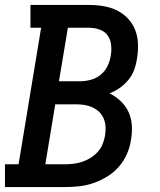

<svg xmlns="http://www.w3.org/2000/svg" viewBox="-27 -755 647 775"><path d="M-7 0V-92H48L139 -643H96V-735H333Q363 -735 392 -730Q421 -725 446 -712.5Q471 -700 490 -679.5Q509 -659 519 -633Q529 -607 530 -577.5Q531 -548 526 -518Q523 -496 515 -474Q507 -452 492 -433.5Q477 -415 457.5 -401Q438 -387 415 -378Q440 -366 460 -347Q480 -328 491.5 -303.5Q503 -279 505 -250Q507 -221 502 -192Q498 -163 486 -135Q474 -107 454 -83.5Q434 -60 407.5 -43.5Q381 -27 353 -17Q325 -7 296 -3.5Q267 0 238 0ZM211 -427H297Q318 -427 340 -433Q362 -439 379.5 -453.5Q397 -468 407 -488.5Q417 -509 420 -530Q424 -552 421.5 -574Q419 -596 407.5 -612Q396 -628 375.5 -635.5Q355 -643 333 -643H247ZM156 -92H238Q255 -92 273 -94.5Q291 -97 308 -103Q325 -109 340.5 -119Q356 -129 368.5 -143Q381 -157 387.5 -174Q394 -191 397 -208Q400 -226 399 -243.5Q398 -261 391.5 -276.5Q385 -292 373 -303.5Q361 -315 345.5 -322Q330 -329 313 -331.5Q296 -334 278 -334H196Z"/></svg>

Font: Iosevka Etoile Semibold
Style: Italic
Weight: 600
Italic angle: -9°
Designer: Belleve Invis
Foundry: Belleve Invis
Version: Version 22.1.2; ttfautohint (v1.8.4)